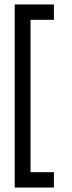

<svg xmlns="http://www.w3.org/2000/svg" viewBox="-20 -841 325 862"><path d="M222 1H46V-821H222V-752H117V-68H222Z"/></svg>

Font: Ekushey Lal Sabuj
Style: Regular
Weight: 400
Designer: Al Mamun Sumon
Foundry: Al Mamun Sumon
Version: Version 1.0